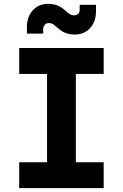

<svg xmlns="http://www.w3.org/2000/svg" viewBox="-20 -980 640 1000"><path d="M370 -800C436 -800 480 -851 480 -920V-955H395V-928C395 -911 383 -900 365 -900C325 -900 315 -960 230 -960C164 -960 120 -909 120 -840V-805H205V-827C205 -847 217 -860 235 -860C275 -860 285 -800 370 -800ZM80 0H520V-135H375V-595H520V-730H80V-595H225V-135H80Z"/></svg>

Font: JetBrains Mono ExtraBold
Style: Regular
Weight: 800
Monospace: yes
Designer: Philipp Nurullin, Konstantin Bulenkov
Foundry: JetBrains
Version: Version 2.305